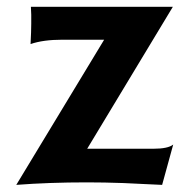

<svg xmlns="http://www.w3.org/2000/svg" viewBox="-20 -530 540 558"><path d="M70.8 -487.3 69.8 -510.3H482.4L233.4 -97.7H425.3Q468.3 -97.7 483.4 -109.9L451.2 7.3Q429.7 5.9 399.4 4.9L338.9 2Q282.7 0 232.9 0Q122.6 0 27.3 7.3L282.7 -414.6H161.6Q105 -414.6 68.8 -401.9Q70.8 -439.9 70.8 -460.9Z"/></svg>

Font: HammersmithOne
Style: Regular
Weight: 400
Designer: Nicole Fally
Foundry: Nicole Fally
Version: Version 1.003